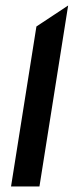

<svg xmlns="http://www.w3.org/2000/svg" viewBox="-20 -676 267 696"><path d="M123 0 227 -656 112 -580 20 0Z"/></svg>

Font: Charger Pro
Style: BlkObl
Weight: 900
Designer: Jasper
Foundry: Cannot Into Space Fonts
Version: Version 1.09